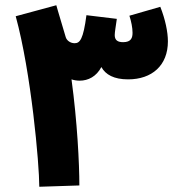

<svg xmlns="http://www.w3.org/2000/svg" viewBox="-20 -708 681 733"><path d="M283 0C283 -83 275 -243 253 -405C262 -402 273 -400 284 -400C317 -400 348 -416 367 -452C383 -423 415 -405 469 -405C560 -405 621 -458 621 -550C621 -586 611 -634 592 -682L474 -648C481 -627 486 -602 486 -583C486 -564 481 -547 450 -547C430 -547 418 -554 418 -574C418 -585 422 -607 426 -636L310 -650C298 -558 285 -543 265 -543C249 -543 235 -553 231 -566L201 -667C199 -674 197 -681 195 -688L40 -646C99 -431 130 -82 130 5Z"/></svg>

Font: Noto Sans Arabic UI Extra
Style: Regular
Weight: 800
Designer: Nadine Chahine - Monotype Design Team
Foundry: Monotype Imaging Inc.
Version: Version 1.900